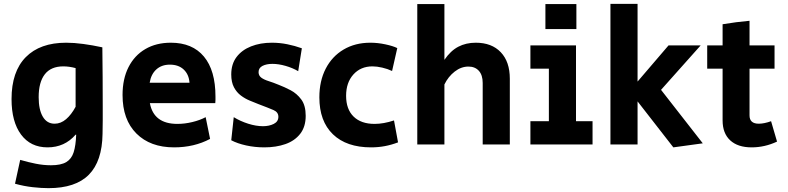

<svg xmlns="http://www.w3.org/2000/svg" viewBox="-20 -751 4094 998"><path d="M232 227Q196 227 150.5 222Q105 217 58 204L85 80Q126 92 166 100Q206 108 245 108Q297 108 324.5 91.5Q352 75 363 40Q374 5 376 -51H373Q316 15 227 15Q139 15 89.5 -51.5Q40 -118 40 -236Q40 -379 114 -454Q188 -529 324 -529Q365 -529 413 -522.5Q461 -516 512 -505Q513 -428 513.5 -350Q514 -272 514 -195Q514 -160 514 -125Q514 -90 513 -55Q511 87 442 157Q373 227 232 227ZM264 -108Q296 -108 323.5 -131.5Q351 -155 373 -196V-397Q340 -406 309 -406Q245 -406 213 -365Q181 -324 181 -246Q181 -181 202.5 -144.5Q224 -108 264 -108Z M885 15Q761 15 689 -57Q617 -129 617 -257Q617 -341 648 -402Q679 -463 735.5 -496Q792 -529 868 -529Q980 -529 1040 -457Q1100 -385 1100 -249Q1100 -240 1100 -231.5Q1100 -223 1099 -215H759Q779 -107 902 -107Q940 -107 979.5 -116.5Q1019 -126 1049 -142L1072 -29Q989 15 885 15ZM758 -321H965Q962 -364 935 -389.5Q908 -415 863 -415Q820 -415 792.5 -390Q765 -365 758 -321Z M1354 15Q1305 15 1259.5 5Q1214 -5 1182 -22L1195 -142Q1229 -121 1270 -108Q1311 -95 1347 -95Q1379 -95 1403 -107Q1427 -119 1427 -144Q1427 -168 1401.5 -179Q1376 -190 1323 -210Q1303 -218 1278.5 -228Q1254 -238 1232 -254.5Q1210 -271 1196 -297.5Q1182 -324 1182 -364Q1182 -418 1209.5 -454.5Q1237 -491 1285 -510Q1333 -529 1393 -529Q1434 -529 1473.5 -521Q1513 -513 1549 -500L1530 -381Q1501 -398 1464.5 -408.5Q1428 -419 1396 -419Q1365 -419 1344.5 -408.5Q1324 -398 1324 -376Q1324 -358 1338 -347.5Q1352 -337 1376 -329.5Q1400 -322 1429 -310Q1458 -299 1490.5 -282Q1523 -265 1546 -234Q1569 -203 1569 -149Q1569 -92 1540.5 -55.5Q1512 -19 1463.5 -2Q1415 15 1354 15Z M1909 15Q1781 15 1710.5 -53Q1640 -121 1640 -245Q1640 -330 1673 -394Q1706 -458 1766 -493.5Q1826 -529 1905 -529Q1943 -529 1983 -520.5Q2023 -512 2045 -501L2018 -382Q1995 -393 1967 -399.5Q1939 -406 1916 -406Q1855 -406 1817 -364Q1779 -322 1779 -253Q1779 -183 1818 -145Q1857 -107 1927 -107Q1974 -107 2028 -125L2049 -11Q2015 2 1980.5 8.5Q1946 15 1909 15Z M2149 0V-730H2290V-440Q2322 -487 2362 -508Q2402 -529 2453 -529Q2536 -529 2583 -479.5Q2630 -430 2630 -342V0H2489V-320Q2489 -361 2469 -383Q2449 -405 2415 -405Q2377 -405 2343.5 -379Q2310 -353 2290 -312V0Z M2815 -600V-730H2976V-600ZM2737 0V-121H2833V-394H2737V-515H2974V-121H3060V0Z M3480 15 3294 -224V0H3153V-731H3294V-327L3455 -515H3622L3416 -284L3633 -6Z M3887 15Q3815 15 3775.5 -21.5Q3736 -58 3736 -125V-394H3656V-515H3736V-625Q3808 -637 3876 -643V-515H4006V-394H3876V-151Q3876 -108 3924 -108Q3952 -108 3988 -121L4019 -15Q3955 15 3887 15Z"/></svg>

Font: Secular One
Style: Regular
Weight: 400
Designer: Michal Sahar
Foundry: Hagilda
Version: Version 1.002; ttfautohint (v1.8.4.7-5d5b);gftools[0.9.29]